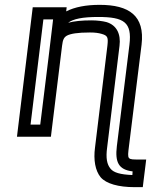

<svg xmlns="http://www.w3.org/2000/svg" viewBox="-20 -539 623 792"><path d="M512 64 564 -355C578 -474 513 -519 391 -519C335 -519 288 -510 253 -492L255 -509H230H140H115L112 -484L53 0L50 25H75H165H190L193 0L236 -350C239 -376 244 -385 256 -392C271 -400 300 -405 351 -405C372 -405 387 -403 400 -399C424 -392 427 -385 423 -350L372 69C365 121 373 165 395 192C418 219 469 233 535 233H544H569L572 208L580 144L583 119H558C504 119 505 121 512 64ZM186 -350 180 -300 146 -25H106L159 -459H199L195 -425L186 -350ZM462 64C454 130 469 161 527 168L526 183C476 181 449 173 436 157C421 139 416 113 422 69L473 -350C479 -398 462 -435 419 -448C403 -452 381 -455 357 -455C318 -455 286 -452 261 -445C282 -461 320 -469 385 -469C492 -469 525 -447 514 -355L462 64Z"/></svg>

Font: Gamestation Text Outline
Style: Italic
Weight: 400
Designer: Jonas Hecksher
Foundry: Jonas Hecksher, Playtypeª, e-types AS
Version: Version 1.003